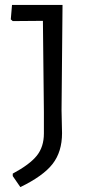

<svg xmlns="http://www.w3.org/2000/svg" viewBox="-20 -661 378 783"><path d="M235 -641 231 -212 233 -118Q233 -42 194.5 7.5Q156 57 63 102L32 57V47Q101 10 130 -26Q159 -62 159 -117V-204L155 -576L32 -575L24 -582L29 -641Z"/></svg>

Font: Alegreya Sans SC
Style: Regular
Weight: 400
Designer: Juan Pablo del Peral
Foundry: Huerta Tipografica
Version: Version 2.007